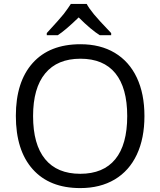

<svg xmlns="http://www.w3.org/2000/svg" viewBox="-20 -951 819 981"><path d="M275 -771Q314 -796 382 -862Q445 -799 490 -771H548V-782Q481 -852 460 -878Q433 -911 423 -931H342Q330 -912 306 -880Q288 -857 219 -782V-771ZM391 -725Q233 -725 147 -629Q61 -533 61 -359Q61 -183 147 -86.5Q233 10 390 10Q492 10 566 -34Q640 -78 679 -161Q718 -244 718 -358Q718 -472 679 -554.5Q640 -637 566.5 -681Q493 -725 391 -725ZM391 -651Q509 -651 569.5 -576.5Q630 -502 630 -358Q630 -212 569 -137.5Q508 -63 390 -63Q272 -63 210.5 -138Q149 -213 149 -358Q149 -501 211 -576Q273 -651 391 -651Z"/></svg>

Font: OpenSansMMV
Style: Regular
Weight: 400
Designer: Steve Matteson
Foundry: Ascender Corporation
Version: Version 4.000